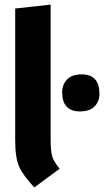

<svg xmlns="http://www.w3.org/2000/svg" viewBox="-20 -789 452 834"><path d="M327 -305Q250 -305 250 -389Q250 -421 271 -443.5Q292 -466 335 -466Q412 -466 412 -381Q412 -349 391 -327Q370 -305 327 -305ZM200 -183Q200 -134 206.5 -111Q213 -88 239 -56L129 25Q81 -26 63.5 -64.5Q46 -103 46 -180V-752L200 -769Z"/></svg>

Font: Magra
Style: Bold
Weight: 600
Designer: Viviana Monsalve
Foundry: Viviana Monsalve
Version: Version 1.001